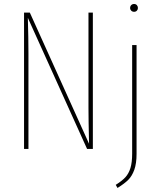

<svg xmlns="http://www.w3.org/2000/svg" viewBox="-20 -744 797 959"><path d="M649.9 -724.1Q658.2 -724.1 663.6 -718.3Q668.9 -712.4 668.9 -704.1Q668.9 -696.3 663.6 -690.7Q658.2 -685.1 649.9 -685.1Q641.1 -685.1 635.5 -690.7Q629.9 -696.3 629.9 -704.1Q629.9 -712.9 635.5 -718.5Q641.1 -724.1 649.9 -724.1ZM443.8 -681.2V0H415L119.1 -654.8Q122.1 -552.2 122.1 -477.1V0H100.1V-681.2H128.9L424.8 -25.9Q421.9 -148.9 421.9 -205.1V-681.2ZM662.1 -519V24.9Q662.1 72.3 650.9 103.8Q639.6 135.3 620.8 154.1Q602.1 172.9 566.9 194.8L558.1 179.2Q589.4 159.7 606.2 141.4Q623 123 631.6 95Q640.1 66.9 640.1 23.9V-519Z"/></svg>

Font: Fira Sans Compressed Thin
Style: Regular
Weight: 100
Width: 1
Designer: Carrois Corporate & Edenspiekermann AG
Foundry: Carrois Corporate GbR & Edenspiekermann AG
Version: Version 4.203;PS 004.203;hotconv 1.0.88;makeotf.lib2.5.64775